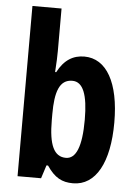

<svg xmlns="http://www.w3.org/2000/svg" viewBox="-54 -802 609 854"><g transform="rotate(5 250.0 -375.0)"><path d="M186 -570V-760H56V0H161L180 -59H187C222 -7 255 10 304 10C406 10 464 -97 464 -275C464 -453 405 -556 306 -556C256 -556 216 -532 187 -476H182C185 -518 186 -549 186 -570ZM262 -444C310 -444 332 -388 332 -276C332 -156 308 -100 263 -100C210 -100 186 -150 186 -262V-289C186 -387 204 -444 262 -444Z"/></g></svg>

Font: Noto Sans Armenian ExtraCondensed
Style: Regular
Weight: 400
Width: 2
Designer: Monotype Design Team
Foundry: Monotype Imaging Inc.
Version: Version 2.008